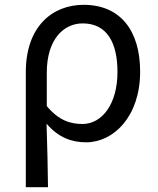

<svg xmlns="http://www.w3.org/2000/svg" viewBox="-20 -577 653 796"><path d="M87 199H179C178 103 176 34 173 -64C223 -6 278 13 337 13C451 13 561 -94 561 -280C561 -451 478 -557 327 -557C195 -557 87 -465 87 -278ZM322 -63C274 -63 225 -76 174 -137V-276C174 -413 243 -480 323 -480C424 -480 467 -399 467 -279C467 -144 402 -63 322 -63Z"/></svg>

Font: DAIFUKU Sans JP
Style: Regular
Weight: 400
Designer: Original font ‘Source Han Sans JP’ : Ryoko NISHIZUKA  (kana, bopomofo & ideographs); Paul D. Hunt (Latin, Greek & Cyrill
Foundry: Daifuku
Version: Version 1.001